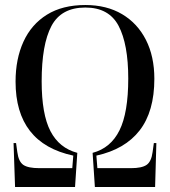

<svg xmlns="http://www.w3.org/2000/svg" viewBox="-20 -745 677 765"><path d="M40 0 34 -175H44L49 -139Q54 -101 73 -88Q92 -75 137 -75H268L272 -125Q42 -174 42 -420Q42 -510 73.5 -579Q105 -648 167 -686.5Q229 -725 320 -725Q405 -725 466.5 -688.5Q528 -652 561.5 -586Q595 -520 595 -431Q595 -301 536.5 -225.5Q478 -150 364 -125L368 -75H502Q545 -75 564 -88Q583 -101 588 -139L593 -175H603L598 0H358L349 -136Q421 -155 456 -225.5Q491 -296 491 -432Q491 -569 452.5 -642Q414 -715 320 -715Q224 -715 185 -641.5Q146 -568 146 -421Q146 -290 181 -222.5Q216 -155 288 -136L279 0Z"/></svg>

Font: Noto Serif Display Condensed
Style: Regular
Weight: 400
Width: 3
Designer: Monotype Design Team
Foundry: Monotype Imaging Inc.
Version: Version 2.009